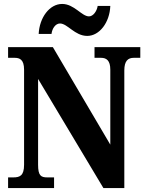

<svg xmlns="http://www.w3.org/2000/svg" viewBox="-20 -953 741 973"><path d="M422 -771C484 -771 536 -839 539 -923H475C471 -896 452 -870 431 -870C394 -870 356 -933 295 -933C231 -933 180 -864 176 -781H241C244 -808 261 -834 284 -834C322 -834 359 -771 422 -771ZM21 0H254V-54H220C188 -54 173 -62 173 -118V-553L504 0H610V-596C610 -645 629 -660 658 -660H691V-714H459V-660H492C519 -660 539 -647 539 -600V-220L248 -714H21V-660H54C79 -660 102 -652 102 -600V-118C102 -62 80 -54 47 -54H21Z"/></svg>

Font: Noto Serif Myanmar Condensed ExtraBold
Style: Regular
Weight: 800
Width: 3
Designer: Ben Mitchell and the Monotype Design Team
Foundry: Monotype Imaging Inc.
Version: Version 2.106